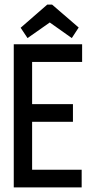

<svg xmlns="http://www.w3.org/2000/svg" viewBox="-20 -817 415 837"><path d="M40 0V-624H338V-547H120V-363H298V-286H120V-77H336V0ZM100 -651 70 -696 186 -797H207L323 -697L293 -651L197 -719Z"/></svg>

Font: Inconsolata Condensed SemiBold
Style: Regular
Weight: 600
Width: 3
Monospace: yes
Designer: Raph Levien, Cyreal, Brenton Simpson
Foundry: Raph Levien, Cyreal, Google
Version: Version 3.100; ttfautohint (v1.8.4.7-5d5b)